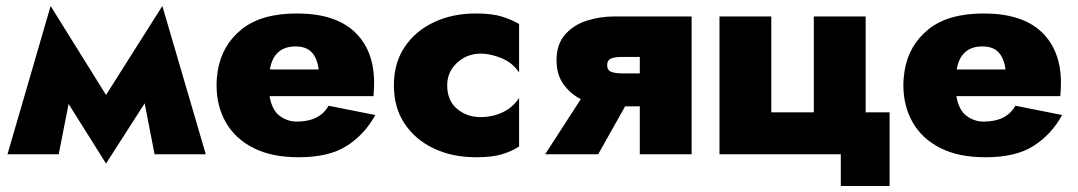

<svg xmlns="http://www.w3.org/2000/svg" viewBox="-20 -515 3598 641"><path d="M5 0 149 -495 334 -198 522 -495 667 0H496L463 -170L334 31L209 -168L176 0Z M1233 -131Q1198 -67 1138.5 -28.5Q1079 10 977 10Q887 10 826 -21Q765 -52 734 -106.5Q703 -161 703 -230Q703 -243 704 -255Q705 -267 707 -279Q721 -364 786.5 -417Q852 -470 971 -470Q1099 -470 1164 -408.5Q1229 -347 1229 -238Q1229 -232 1228.5 -220Q1228 -208 1227 -194H880Q888 -147 914 -128Q940 -109 971 -109Q1047 -109 1077 -162ZM967 -360Q894 -360 881 -283H1044Q1039 -321 1020.5 -340.5Q1002 -360 967 -360Z M1473 -230Q1473 -179 1506 -151.5Q1539 -124 1585 -124Q1623 -124 1657 -139.5Q1691 -155 1713 -188V-26Q1689 -10 1656 0Q1623 10 1569 10Q1490 10 1428 -19.5Q1366 -49 1330.5 -102.5Q1295 -156 1295 -230Q1295 -304 1330.5 -357.5Q1366 -411 1428 -440.5Q1490 -470 1569 -470Q1623 -470 1656 -459.5Q1689 -449 1713 -435V-273Q1691 -306 1654 -321Q1617 -336 1585 -336Q1539 -336 1506 -305.5Q1473 -275 1473 -230Z M1977 0H1800L1919 -184Q1884 -202 1861 -234Q1838 -266 1838 -314Q1838 -367 1866.5 -399.5Q1895 -432 1939 -446Q1983 -460 2030 -460H2289V0H2116V-160H2067ZM2058 -270H2116V-325H2058Q2033 -325 2020 -319.5Q2007 -314 2007 -298Q2007 -281 2020 -275.5Q2033 -270 2058 -270Z M2870 -140H2950V106H2787V0H2382V-460H2555V-140H2697V-460H2870Z M3526 -131Q3491 -67 3431.5 -28.5Q3372 10 3270 10Q3180 10 3119 -21Q3058 -52 3027 -106.5Q2996 -161 2996 -230Q2996 -243 2997 -255Q2998 -267 3000 -279Q3014 -364 3079.5 -417Q3145 -470 3264 -470Q3392 -470 3457 -408.5Q3522 -347 3522 -238Q3522 -232 3521.5 -220Q3521 -208 3520 -194H3173Q3181 -147 3207 -128Q3233 -109 3264 -109Q3340 -109 3370 -162ZM3260 -360Q3187 -360 3174 -283H3337Q3332 -321 3313.5 -340.5Q3295 -360 3260 -360Z"/></svg>

Font: Jost* Heavy
Style: Regular
Weight: 800
Version: Version 3.7